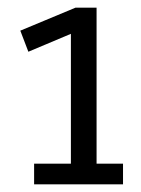

<svg xmlns="http://www.w3.org/2000/svg" viewBox="-20 -788 368 501"><path d="M187 -709 165 -735V-307H232V-768H177L33 -708L54 -653ZM69 -307H301V-361H69Z"/></svg>

Font: Yaldevi ExtraLight
Style: Regular
Weight: 400
Version: Version 1.100